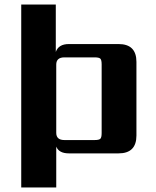

<svg xmlns="http://www.w3.org/2000/svg" viewBox="-20 -689 691 850"><path d="M430 -100V-404Q430 -424 424 -429.5Q418 -435 399 -435H265Q229 -435 229 -403V-101Q229 -69 265 -69H399Q418 -69 424 -74.5Q430 -80 430 -100ZM285 -494H505Q584 -494 584 -415V-89Q584 -10 505 -10H285Q241 -10 229 -40V141H74V-669H227V-459Q239 -494 285 -494Z"/></svg>

Font: Sarpanch
Style: Bold
Weight: 700
Designer: Manushi Parikh (Devanagari and Latin), Jyotish Sonowal (Devanagari)
Foundry: Indian Type Foundry
Version: Version 2.004;PS 1.0;hotconv 1.0.78;makeotf.lib2.5.61930; tt